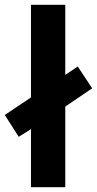

<svg xmlns="http://www.w3.org/2000/svg" viewBox="-37 -780 404 800"><path d="M92 0H235V-336L347 -412L287 -503L235 -468V-760H92V-374L-17 -301L41 -210L92 -242Z"/></svg>

Font: Noto Sans Lao Looped SemiCondensed
Style: Bold
Weight: 700
Width: 4
Designer: Mark Frömberg, Ben Mitchell
Foundry: The Fontpad Ltd
Version: Version 1.002